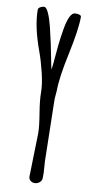

<svg xmlns="http://www.w3.org/2000/svg" viewBox="-88 -793 398 842"><g transform="rotate(10 110.5 -371.5)"><path d="M103.5 -12.2 108.4 -205.6Q108.4 -234.9 98.9 -292.2Q89.4 -349.6 89.4 -384.5Q89.4 -419.4 77.4 -469.5Q65.4 -519.5 50.8 -559.6Q12.2 -664.6 12.2 -738.8Q12.2 -746.1 20.8 -751.2Q29.3 -756.3 38.6 -756.3Q47.9 -756.3 58.3 -733.4Q68.8 -710.4 77.6 -674.8Q86.4 -639.2 94 -603.5Q101.6 -567.9 107.9 -534.4Q114.3 -501 117.2 -491.2Q119.1 -500 121.8 -533Q124.5 -565.9 127.9 -600.6Q131.8 -635.7 137.7 -670.9Q150.9 -751.5 177.5 -751.5Q204.1 -751.5 204.1 -740.7Q204.1 -684.6 180.2 -573.2Q156.2 -461.9 156.2 -404.3L153.3 -369.6V-354.5L158.7 -89.4L162.1 -39.6V-17.1Q162.1 -3.9 152.1 4.2Q142.1 12.2 130.4 12.2Q118.7 12.2 111.1 5.1Q103.5 -2 103.5 -12.2Z"/></g></svg>

Font: Amatic
Style: Bold
Weight: 700
Width: 3
Version: Version 2.000; ttfautohint (v0.92-dirty) -l 8 -r 50 -G 50 -x